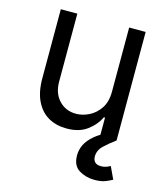

<svg xmlns="http://www.w3.org/2000/svg" viewBox="-113 -633 807 933"><g transform="rotate(15 290.5 -166.5)"><path d="M420.9 -222.7V-545.9H503.9V0H420.9V-92.8H415Q395.5 -51.3 355.2 -22Q314.9 7.3 252.9 6.8Q201.7 6.8 162.1 -15.4Q122.6 -37.6 99.9 -83.5Q77.1 -129.4 77.1 -199.2V-545.9H160.2V-204.1Q160.2 -145 194.1 -109.4Q228 -73.7 280.3 -74.2Q311.5 -74.2 344 -90.1Q376.5 -106 398.7 -138.9Q420.9 -171.9 420.9 -222.7ZM449.2 212.9Q405.3 212.9 371.1 191.9Q336.9 170.9 336.9 119.1Q336.9 90.8 349.6 64.9Q362.3 39.1 390.6 15.1Q418.9 -8.8 465.8 -30.3L503.9 0Q472.2 23.4 447 47.1Q421.9 70.8 421.9 102.1Q421.9 120.1 431.9 130.4Q441.9 140.6 462.9 140.6Q477.5 140.6 489.3 136.2Q501 131.8 508.8 127L537.6 188.5Q522.9 196.8 502.4 204.8Q481.9 212.9 449.2 212.9Z"/></g></svg>

Font: Inter V
Style: 
Weight: 400
Designer: Rasmus Andersson
Foundry: rsms
Version: Version 4.000;git-a3f224843